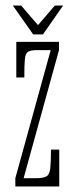

<svg xmlns="http://www.w3.org/2000/svg" viewBox="-20 -675 274 695"><path d="M35.5 0V-30L163.5 -493.5H112.5Q91 -493.5 81.5 -487.5Q72 -481.5 70 -460.5Q68 -439.5 68 -394.5H39V-523.5H193.5V-493.5L65.5 -30H111Q137.5 -30 148.5 -36.8Q159.5 -43.5 162 -65.8Q164.5 -88 164.5 -133.5H194.5V0ZM100 -550.5 26.5 -655H56.5L117.5 -584L178.5 -655H208.5L135.5 -550.5Z"/></svg>

Font: Imbue Thin
Style: Regular
Weight: 100
Designer: Tyler Finck
Foundry: Etcetera Type Company
Version: Version 1.102